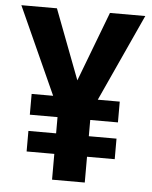

<svg xmlns="http://www.w3.org/2000/svg" viewBox="-52 -757 635 801"><g transform="rotate(5 265.5 -357.0)"><path d="M265 -422 154 -714H5L170 -349H80V-262H196V-194H80V-108H196V0H333V-108H449V-194H333V-262H449V-349H357L524 -714H376Z"/></g></svg>

Font: Noto Sans Telugu SemiCondensed
Style: Bold
Weight: 700
Width: 4
Designer: Jelle Bosma - Monotype Design Team
Foundry: Monotype Imaging Inc.
Version: Version 2.005